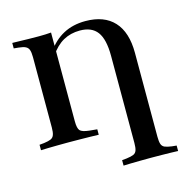

<svg xmlns="http://www.w3.org/2000/svg" viewBox="-111 -691 976 987"><g transform="rotate(-15 377.0 -197.5)"><path d="M121 -201.6V-472.6Q121 -498.4 116.1 -511.7Q111.3 -525 98.8 -531Q86.3 -537.1 62.1 -539.5L37.1 -541.9V-571Q52.4 -571 74.6 -570.2Q96.8 -569.4 122.2 -569Q147.6 -568.5 171.8 -568.5H181.5Q212.9 -568.5 243.5 -571V-201.6ZM171.8 -2.4Q147.6 -2.4 122.2 -2Q96.8 -1.6 74.6 -1.2Q52.4 -0.8 37.1 0V-29L62.1 -31.5Q86.3 -34.7 98.8 -40.3Q111.3 -46 116.1 -59.7Q121 -73.4 121 -98.4V-201.6H243.5V-98.4Q243.5 -61.3 254.4 -49.2Q265.3 -37.1 302.4 -33.1L344.4 -29V0Q325 -0.8 299.6 -1.2Q274.2 -1.6 246 -2Q217.7 -2.4 190.3 -2.4H183.1ZM510.5 -201.6V-375.8Q510.5 -463.7 481 -503.2Q451.6 -542.7 388.7 -542.7Q339.5 -542.7 300.4 -521Q261.3 -499.2 229.8 -452.4L224.2 -475Q260.5 -528.2 311.3 -555.2Q362.1 -582.3 428.2 -582.3Q528.2 -582.3 580.6 -525.4Q633.1 -468.5 633.1 -358.9V-201.6ZM561.3 183.9Q537.9 183.9 512.5 184.3Q487.1 184.7 464.5 185.1Q441.9 185.5 426.6 186.3V157.3L451.6 154.8Q476.6 151.6 489.1 146Q501.6 140.3 506 126.6Q510.5 112.9 510.5 87.9V-201.6H633.1V87.9Q633.1 112.9 637.5 126.6Q641.9 140.3 654.8 146Q667.7 151.6 691.9 154.8L716.9 157.3V186.3Q701.6 185.5 679 185.1Q656.5 184.7 631.5 184.3Q606.5 183.9 582.3 183.9H572.6Z"/></g></svg>

Font: Playfair 5pt SemiExpanded Light
Style: Bold
Weight: 700
Version: Version 2.203